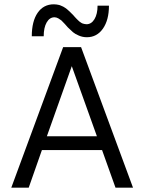

<svg xmlns="http://www.w3.org/2000/svg" viewBox="-20 -868 666 888"><path d="M229 -848.1Q235.4 -848.1 241.5 -847.2Q247.6 -846.2 252.4 -845.2Q257.3 -844.2 263.2 -841.3Q269 -838.4 272.5 -837.2Q275.9 -835.9 281.7 -831.5Q287.6 -827.1 289.6 -825.7Q291.5 -824.2 297.6 -818.6Q303.7 -813 304.7 -812Q305.7 -811 312 -804.7Q318.4 -798.3 318.8 -797.9Q319.8 -796.4 325.7 -790Q331.5 -783.7 333 -782.2Q334.5 -780.8 339.6 -775.6Q344.7 -770.5 346.9 -768.8Q349.1 -767.1 354 -763.7Q358.9 -760.3 362.3 -759.3Q365.7 -758.3 370.4 -757.1Q375 -755.9 379.9 -755.9Q402.8 -755.9 417 -779.5Q431.2 -803.2 431.2 -841.8H483.9Q483.9 -775.4 456.1 -735.6Q428.2 -695.8 381.8 -695.8Q362.3 -695.8 344.7 -703.4Q327.1 -710.9 317.9 -718.8Q308.6 -726.6 293.9 -741.2Q291 -744.6 279.8 -757.1Q268.6 -769.5 263.7 -773.7Q258.8 -777.8 249.8 -783Q240.7 -788.1 231.9 -788.1Q209.5 -788.1 195.8 -764.2Q182.1 -740.2 182.1 -700.2H127Q127 -769.5 154.1 -808.8Q181.2 -848.1 229 -848.1ZM595.2 0H514.2L452.1 -173.8H173.8L112.8 0H32.2L272 -649.9H355ZM312 -562 196.8 -237.8H428.2Z"/></svg>

Font: Overused Grotesk
Style: Regular
Weight: 400
Version: Version 0.002